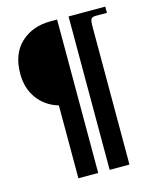

<svg xmlns="http://www.w3.org/2000/svg" viewBox="-117 -742 786 955"><g transform="rotate(-15 275.5 -265.0)"><path d="M167 130V-245Q100 -265 61 -318Q22 -371 22 -446Q22 -548 81.5 -604Q141 -660 236 -660H269V130ZM328 130V-660H517V-628H459Q438 -628 434 -616.5Q430 -605 430 -584V130Z"/></g></svg>

Font: Frank Ruhl Libre Black
Style: Regular
Weight: 900
Designer: Yanek Iontef
Foundry: Fontef
Version: Version 6.004